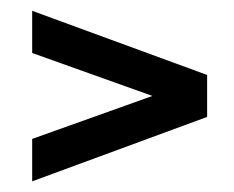

<svg xmlns="http://www.w3.org/2000/svg" viewBox="-20 -529 436 358"><path d="M366.2 -311 40 -190.9V-270L264.2 -350.1L40 -430.2V-508.8L366.2 -389.2Z"/></svg>

Font: Bebas Neue Bold
Style: Regular
Weight: 700
Designer: Ryoichi Tsunekawa
Foundry: Ryoichi Tsunekawa
Version: Version 1.300